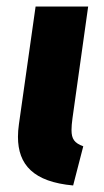

<svg xmlns="http://www.w3.org/2000/svg" viewBox="-20 -551 318 588"><path d="M250 -531H89L38 -171C36 -157 35 -144 35 -132C35 -46 83 6 204 17L235 -103C208 -113 199 -125 199 -153C199 -163 200 -174 202 -189Z"/></svg>

Font: Fira Sans OT
Style: Bold Italic
Weight: 700
Italic angle: -8°
Designer: Carrois Corporate & Edenspiekermann
Foundry: Carrois Corporate GbR & Edenspiekermann AG
Version: Version 2.001